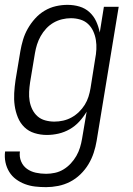

<svg xmlns="http://www.w3.org/2000/svg" viewBox="-26 -548 546 791"><path d="M164 223Q141 223 119 220.5Q97 218 77 210.5Q57 203 40 190.5Q23 178 12 160Q1 142 -3.5 120.5Q-8 99 -5 76H56Q53 98 61 117Q69 136 85 147.5Q101 159 121.5 163.5Q142 168 164 168Q182 168 200.5 164Q219 160 235.5 150Q252 140 265.5 125.5Q279 111 288.5 94.5Q298 78 303.5 60Q309 42 312 24L331 -88Q318 -66 300.5 -47Q283 -28 261 -15.5Q239 -3 215 2.5Q191 8 167 8Q141 8 116.5 0.5Q92 -7 74.5 -24Q57 -41 47.5 -64.5Q38 -88 34.5 -113Q31 -138 32.5 -164.5Q34 -191 38 -218L58 -338Q62 -361 69 -384.5Q76 -408 88.5 -430Q101 -452 118.5 -471.5Q136 -491 158 -504Q180 -517 204 -522.5Q228 -528 252 -528Q278 -528 301.5 -521Q325 -514 342.5 -498Q360 -482 370 -460.5Q380 -439 385 -414L402 -520H463L372 33Q368 57 360 81.5Q352 106 338.5 128.5Q325 151 305.5 170Q286 189 262.5 201Q239 213 213.5 218Q188 223 164 223ZM198 -47Q216 -47 234 -51Q252 -55 268.5 -64Q285 -73 299 -86.5Q313 -100 323 -116Q333 -132 338.5 -149.5Q344 -167 347 -185L366 -305Q370 -325 371 -344.5Q372 -364 369 -383Q366 -402 358 -419.5Q350 -437 336.5 -449.5Q323 -462 304.5 -467.5Q286 -473 266 -473Q248 -473 229.5 -468.5Q211 -464 194.5 -454.5Q178 -445 164.5 -430.5Q151 -416 141.5 -399Q132 -382 126.5 -364.5Q121 -347 118 -329L98 -209Q95 -189 94 -169.5Q93 -150 96 -132Q99 -114 107 -97.5Q115 -81 128.5 -69Q142 -57 160.5 -52Q179 -47 198 -47Z"/></svg>

Font: Iosevka SS04 Light Oblique
Style: Regular
Weight: 300
Italic angle: -9°
Monospace: yes
Designer: Belleve Invis
Foundry: Belleve Invis
Version: Version 19.0.0; ttfautohint (v1.8.4)